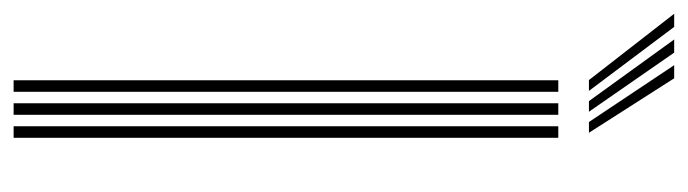

<svg xmlns="http://www.w3.org/2000/svg" viewBox="-422 -626 1010 282"><g transform="rotate(90 83.0 -485.0)"><path d="M127.5 0V-800H144.4V0ZM59.9 0V-800H76.8V0ZM93.7 0V-800H110.6V0ZM59.6 -845 -37.8 -970.2H-18.5L75.5 -845ZM90.5 -845 0 -970.2H19.3L106.1 -845ZM121.2 -845 37.7 -970.2H57L137 -845Z"/></g></svg>

Font: Big Shoulders Inline Text SC Thin
Style: Regular
Weight: 100
Designer: Patric King
Foundry: XO Type Co
Version: Version 2.002